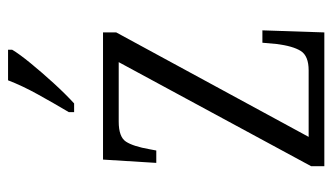

<svg xmlns="http://www.w3.org/2000/svg" viewBox="-190 -616 806 465"><g transform="rotate(-90 212.5 -383.0)"><path d="M43 0V-32L295 -498H151Q114 -498 102.5 -480.5Q91 -463 84 -423L81 -407H51L59 -536H367V-504L114 -38H275Q310 -38 322 -57Q334 -76 339 -116L342 -150H372L367 0ZM174 -619Q196 -656 217 -694Q238 -732 251 -766H325V-756Q315 -739 292.5 -711.5Q270 -684 244 -655.5Q218 -627 195 -606H174Z"/></g></svg>

Font: Noto Serif Lao Condensed Light
Style: Regular
Weight: 300
Width: 3
Designer: Monotype Design Team
Foundry: Monotype Imaging Inc.
Version: Version 2.003; ttfautohint (v1.8.4.7-5d5b)